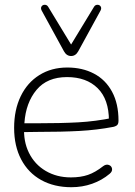

<svg xmlns="http://www.w3.org/2000/svg" viewBox="-20 -774 563 802"><path d="M39 -240Q39 -315 66.5 -372Q94 -429 144.5 -460.5Q195 -492 261 -492Q324 -492 372.5 -466.5Q421 -441 448 -391Q475 -341 475 -270Q475 -262 473 -257Q471 -252 467 -249.5Q463 -247 457 -245L453 -244Q385 -231 311.5 -227Q238 -223 134 -223Q100 -223 65 -222L66 -259H127Q235 -259 307 -263Q379 -267 452 -282L435 -270Q435 -359 388 -405.5Q341 -452 260 -452Q177 -452 132.5 -398.5Q88 -345 82 -261L81 -246Q77 -184 101 -135.5Q125 -87 171 -60Q217 -33 276 -33Q317 -33 347.5 -43.5Q378 -54 411 -80Q423 -89 434.5 -85Q446 -81 448 -69.5Q450 -58 438 -48Q406 -21 365 -6.5Q324 8 278 8Q206 8 152 -22Q98 -52 68.5 -108Q39 -164 39 -240ZM247 -560 154 -730Q149 -740 153.5 -747Q158 -754 167 -754Q176 -754 181 -746L277 -588L373 -746Q378 -754 387 -754Q396 -754 400.5 -747Q405 -740 400 -730L307 -560Q296 -540 277 -540Q258 -540 247 -560Z"/></svg>

Font: SN Pro Thin
Style: Regular
Weight: 200
Designer: Tobias Whetton
Foundry: Supernotes
Version: Version 1.003;Glyphs 3.3 (3324)